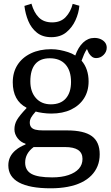

<svg xmlns="http://www.w3.org/2000/svg" viewBox="-20 -788 598 1038"><path d="M254 230Q197 230 154 222Q111 214 82.5 198.5Q54 183 39.5 160Q25 137 25 106Q25 81 35 60.5Q45 40 65.5 23Q86 6 118 -7V-11Q92 -19 75 -41Q58 -63 58 -89Q58 -116 71.5 -139.5Q85 -163 123 -203V-206Q86 -225 67.5 -259.5Q49 -294 49 -343Q49 -397 74.5 -437Q100 -477 147 -499.5Q194 -522 256 -522Q281 -522 304 -517.5Q327 -513 348.5 -506Q370 -499 387 -488Q403 -533 429.5 -558Q456 -583 490 -583Q510 -583 525 -576Q540 -569 548.5 -557.5Q557 -546 557 -530Q557 -508 540 -491Q523 -474 500 -474Q487 -474 477.5 -481Q468 -488 460 -501L450 -523Q441 -509 434.5 -494.5Q428 -480 421 -460Q440 -438 449.5 -409.5Q459 -381 459 -348Q459 -295 434 -256Q409 -217 364 -195.5Q319 -174 257 -174Q234 -174 210 -177.5Q186 -181 173 -185Q155 -165 148 -152Q141 -139 141 -125Q141 -110 148.5 -100.5Q156 -91 171.5 -87Q187 -83 213 -83H342Q434 -83 476.5 -52Q519 -21 519 46Q519 81 507.5 109.5Q496 138 474 160.5Q452 183 420 198.5Q388 214 346 222Q304 230 254 230ZM262 171Q313 171 350 158.5Q387 146 406.5 124Q426 102 426 71Q426 39 402.5 23Q379 7 331 7H162Q139 24 127.5 45Q116 66 116 91Q116 133 150 152Q184 171 262 171ZM255 -224Q308 -224 336 -256Q364 -288 364 -345Q364 -406 334 -439.5Q304 -473 249 -473Q197 -473 170.5 -441.5Q144 -410 144 -348Q144 -292 174 -258Q204 -224 255 -224ZM257 -587Q210 -587 179.5 -611.5Q149 -636 133 -674.5Q117 -713 112 -756L150 -768Q164 -719 190.5 -693Q217 -667 262 -667Q308 -667 335 -695.5Q362 -724 373 -767L409 -757Q406 -718 388 -678.5Q370 -639 338 -613Q306 -587 257 -587Z"/></svg>

Font: Literata 18pt
Style: Regular
Weight: 400
Designer: Latin by Veronika Burian and Jose Scaglione. Greek by Irene Vlachou. Cyrillic by Vera Evstafieva.
Foundry: TypeTogether
Version: Version 3.103;gftools[0.9.29]